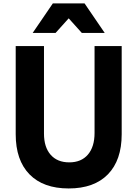

<svg xmlns="http://www.w3.org/2000/svg" viewBox="-20 -1065 790 1104"><path d="M232.9 -800V-296.6Q232.9 -218.7 271.2 -175.1Q309.5 -131.4 378.3 -131.4Q447.2 -131.4 485.4 -176Q523.7 -220.7 523.7 -300.5V-800H679.7V-293.1Q679.7 -143.9 600.5 -62.6Q521.2 18.6 375 18.6Q228.8 18.6 149.5 -62.6Q70.3 -143.9 70.3 -293.1V-800ZM283.7 -1045.3H466.3L582.2 -875.5H450.6L328.2 -1011.6H421.8L299.4 -875.5H167.8Z"/></svg>

Font: Martian Mono sWd Rg
Style: Regular
Weight: 400
Width: 6
Monospace: yes
Designer: Roman Shamin
Foundry: Evil Martians
Version: Version 1.000